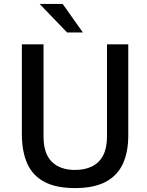

<svg xmlns="http://www.w3.org/2000/svg" viewBox="-20 -949 747 979"><path d="M634 -257Q634 -172.5 606 -112.8Q578 -53 518.2 -21.5Q458.5 10 362.5 10Q265.5 10 205.8 -22Q146 -54 118.8 -115.5Q91.5 -177 91.5 -265.5V-723H202V-252Q202 -166 244.2 -124.2Q286.5 -82.5 362.5 -82.5Q413 -82.5 449.8 -100.8Q486.5 -119 506 -156.8Q525.5 -194.5 525.5 -252V-723H634ZM299.5 -929H182L322 -783.5H402.5Z"/></svg>

Font: Public Sans Medium
Style: Regular
Weight: 500
Designer: The Public Sans Project Authors: Dan O. Williams and USWDS (Libre Franklin designed by Pablo Impallari and Rodrigo Fuenz
Version: Version 1.007